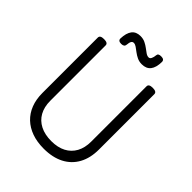

<svg xmlns="http://www.w3.org/2000/svg" viewBox="-313 -1332 1524 1524"><g transform="rotate(45 448.5 -570.0)"><path d="M451 19Q376 19 317 -2Q258 -23 216.5 -62.5Q175 -102 153 -158.5Q131 -215 131 -287V-908Q131 -922 142 -928.5Q153 -935 175 -935Q197 -935 208 -928.5Q219 -922 219 -908V-287Q219 -218 246.5 -168.5Q274 -119 326 -92.5Q378 -66 451 -66Q523 -66 573.5 -92.5Q624 -119 651 -168.5Q678 -218 678 -287V-908Q678 -922 689 -928.5Q700 -935 722 -935Q766 -935 766 -908V-287Q766 -191 728.5 -122.5Q691 -54 620.5 -17.5Q550 19 451 19ZM297 -1004Q263 -1004 263 -1030Q265 -1093 289.5 -1125Q314 -1157 363 -1157Q393 -1157 416.5 -1145.5Q440 -1134 459 -1119.5Q478 -1105 494.5 -1093.5Q511 -1082 527 -1082Q541 -1082 548.5 -1098Q556 -1114 558 -1137Q559 -1159 592 -1159Q611 -1159 619.5 -1152Q628 -1145 628 -1131Q627 -1068 602 -1036.5Q577 -1005 527 -1005Q498 -1005 474 -1016.5Q450 -1028 430.5 -1043Q411 -1058 394.5 -1069.5Q378 -1081 363 -1081Q349 -1081 342 -1068.5Q335 -1056 333 -1030Q332 -1017 323 -1010.5Q314 -1004 297 -1004Z"/></g></svg>

Font: Playwrite DE Grund
Style: Regular
Weight: 400
Designer: Veronika Burian, José Scaglione
Foundry: TypeTogether
Version: Version 1.002